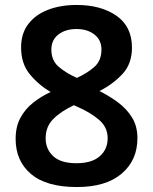

<svg xmlns="http://www.w3.org/2000/svg" viewBox="-20 -744 617 774"><path d="M289 -724Q387 -724 449.5 -680.5Q512 -637 512 -552Q512 -487 474 -446Q436 -405 381 -377Q421 -357 456 -331Q491 -305 512.5 -270Q534 -235 534 -187Q534 -98 470.5 -44Q407 10 290 10Q167 10 105 -42.5Q43 -95 43 -184Q43 -233 62 -268.5Q81 -304 113 -329.5Q145 -355 184 -373Q134 -403 99.5 -445.5Q65 -488 65 -553Q65 -609 94 -647Q123 -685 173.5 -704.5Q224 -724 289 -724ZM288 -627Q244 -627 215.5 -605Q187 -583 187 -544Q187 -500 217 -474.5Q247 -449 290 -430Q330 -448 359.5 -473.5Q389 -499 389 -544Q389 -583 360.5 -605Q332 -627 288 -627ZM164 -187Q164 -143 194.5 -114.5Q225 -86 288 -86Q350 -86 382 -114Q414 -142 414 -187Q414 -232 378 -262Q342 -292 293 -313L278 -320Q225 -295 194.5 -264Q164 -233 164 -187Z"/></svg>

Font: Noto Sans Thai Looped SemiBold
Style: Regular
Weight: 600
Designer: Sasikarn Vongin, Ben Mitchell
Foundry: The Fontpad Ltd
Version: Version 1.001; ttfautohint (v1.8.4.7-5d5b)